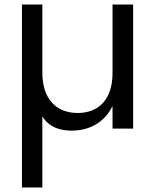

<svg xmlns="http://www.w3.org/2000/svg" viewBox="-20 -568 685 848"><path d="M568 -548H477V-245C477 -128 415 -69 323 -69C231 -69 167 -128 167 -248V-548H77V260H167V-54C196 -7 244 9 295 9C375 9 442 -27 477 -100V0H568Z"/></svg>

Font: Matrixport Regular
Style: Regular
Weight: 400
Designer: Ninad Kale (Devanagari), Jonny Pinhorn (Latin)
Foundry: Indian Type Foundry
Version: Version 3.200;PS 1.000;hotconv 16.6.54;makeotf.lib2.5.65590